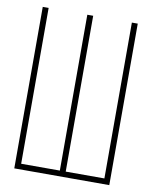

<svg xmlns="http://www.w3.org/2000/svg" viewBox="-81 -775 663 836"><g transform="rotate(10 250.0 -357.0)"><path d="M460 0V-714H434V-25H263V-714H237V-25H66V-714H40V0Z"/></g></svg>

Font: Noto Sans Mono UI Condensed Thin
Style: Regular
Weight: 250
Width: 3
Designer: Monotype Design team
Foundry: Monotype Imaging Inc.
Version: 1.000